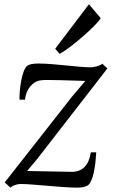

<svg xmlns="http://www.w3.org/2000/svg" viewBox="-20 -864 529 895"><path d="M2 -13.7 28.8 10.7 32.7 7.3 33.2 6.8C46.4 -2.4 64.9 -6.3 76.7 -6.3C134.8 -6.3 267.6 10.7 339.4 10.7C363.3 10.7 379.9 6.3 388.2 1C416 -17.6 425.3 -95.2 428.7 -153.8H403.3C394.5 -93.8 364.7 -63 314 -63C299.8 -63 158.7 -65.9 106.4 -66.9L153.8 -123.5L480.5 -544.9L458 -565.9L458.5 -567.9C442.4 -554.7 415 -550.3 401.9 -550.3C344.2 -550.3 232.9 -567.9 158.7 -567.9C134.3 -567.9 116.2 -564 107.9 -558.1C80.6 -538.6 69.8 -440.9 70.8 -399.4H96.7C100.1 -447.3 134.3 -487.8 172.9 -489.7C178.7 -493.7 330.6 -488.3 377.9 -486.8L316.9 -415ZM258.3 -612.8C317.4 -646 431.2 -747.1 449.7 -779.3L394.5 -844.2L237.3 -636.7Z"/></svg>

Font: Merriweather
Style: Light Italic
Weight: 300
Italic angle: -7.5°
Designer: Eben Sorkin
Foundry: Eben Sorkin
Version: Version 1.001